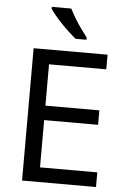

<svg xmlns="http://www.w3.org/2000/svg" viewBox="-62 -988 679 1032"><g transform="rotate(5 278.0 -472.0)"><path d="M496 0H97V-714H496V-635H187V-412H478V-334H187V-79H496ZM280 -944Q291 -922 307.5 -894.5Q324 -867 342.5 -841Q361 -815 376 -796V-784H317Q300 -798 279 -817.5Q258 -837 237.5 -858.5Q217 -880 200.5 -900Q184 -920 175 -934V-944Z"/></g></svg>

Font: Noto Sans Lao UI
Style: Regular
Weight: 400
Designer: Monotype Design Team
Foundry: Monotype Imaging Inc.
Version: Version 2.000